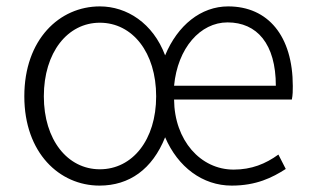

<svg xmlns="http://www.w3.org/2000/svg" viewBox="-20 -567 977 600"><path d="M291 13C384 13 456 -38 496 -138C536 -45 613 13 704 13C781 13 831 -12 873 -39L850 -84C810 -55 766 -37 710 -37C607 -37 525 -128 524 -256H892C895 -270 895 -284 895 -298C895 -454 818 -547 693 -547C608 -547 535 -488 496 -394C458 -495 376 -547 292 -547C166 -547 56 -444 56 -266C56 -89 166 13 291 13ZM292 -38C191 -38 117 -130 117 -266C117 -403 191 -496 292 -496C394 -496 468 -403 468 -266C468 -130 394 -38 292 -38ZM524 -299C535 -417 606 -497 691 -497C783 -497 842 -430 842 -299Z"/></svg>

Font: Noto Sans HK Light
Style: Regular
Weight: 300
Designer: Ryoko NISHIZUKA 西塚涼子 (kana, bopomofo & ideographs); Paul D. Hunt (Latin, Greek & Cyrillic); Sandoll Communications 산돌커뮤니
Foundry: Adobe
Version: Version 2.004;hotconv 1.0.118;makeotfexe 2.5.65603